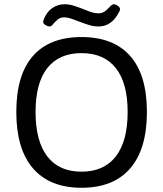

<svg xmlns="http://www.w3.org/2000/svg" viewBox="-20 -881 771 907"><path d="M57 -352Q57 -527 135.5 -616.5Q214 -706 365 -706Q516 -706 595 -616.5Q674 -527 674 -352Q674 -177 595 -85.5Q516 6 365 6Q215 6 136 -85.5Q57 -177 57 -352ZM583 -352Q583 -489 527 -559.5Q471 -630 365 -630Q259 -630 203.5 -559.5Q148 -489 148 -352Q148 -214 203.5 -142Q259 -70 365 -70Q471 -70 527 -142Q583 -214 583 -352ZM184 -777Q184 -783 187 -790Q200 -824 226.5 -842.5Q253 -861 285 -861Q306 -861 327 -854.5Q348 -848 376 -837Q400 -827 415.5 -822.5Q431 -818 444 -818Q461 -818 472.5 -825.5Q484 -833 497 -847Q509 -861 517 -861Q526 -861 536.5 -853.5Q547 -846 547 -838Q547 -833 543 -825Q508 -756 446 -756Q424 -756 405 -761.5Q386 -767 351 -780Q326 -790 311.5 -794.5Q297 -799 284 -799Q267 -799 257 -792Q247 -785 234 -771Q223 -756 215 -756Q206 -756 195 -762.5Q184 -769 184 -777Z"/></svg>

Font: Asap-Regular
Style: Regular
Weight: 400
Designer: Pablo Cosgaya
Foundry: Omnibus-Type
Version: Version 2.000; ttfautohint (v1.8)